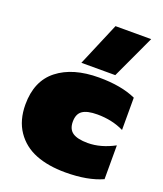

<svg xmlns="http://www.w3.org/2000/svg" viewBox="-140 -840 799 941"><g transform="rotate(20 260.0 -369.0)"><path d="M203.1 -522 298.8 -748H484.9L379.9 -522ZM312 9.8Q222.7 9.8 157.2 -16.1Q91.8 -42 53.5 -98.1Q15.1 -154.3 15.1 -236.8Q15.1 -359.4 94.5 -421.6Q173.8 -483.9 310.1 -483.9Q426.3 -483.9 502.9 -449.2V-280.8Q440.9 -311 363.8 -311Q311 -311 286.6 -293.9Q262.2 -276.9 262.2 -236.8Q262.2 -197.3 287.6 -180.2Q313 -163.1 366.2 -163.1Q433.6 -163.1 504.9 -201.2V-24.9Q428.2 9.8 312 9.8Z"/></g></svg>

Font: Kanit Black
Style: Regular
Weight: 900
Designer: Katatrad Team
Foundry: CadsonDemak
Version: Version 1.000;PS 001.000;hotconv 1.0.88;makeotf.lib2.5.64775